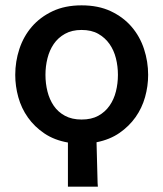

<svg xmlns="http://www.w3.org/2000/svg" viewBox="-20 -526 611 718"><path d="M285 -79Q322 -79 347.5 -93Q373 -107 389.5 -130.5Q406 -154 413.5 -184Q421 -214 421 -246Q421 -278 413.5 -308Q406 -338 389.5 -361.5Q373 -385 347.5 -399.5Q322 -414 285 -414Q249 -414 223 -399.5Q197 -385 181 -361.5Q165 -338 157.5 -308Q150 -278 150 -246Q150 -214 157.5 -184Q165 -154 181 -130.5Q197 -107 223 -93Q249 -79 285 -79ZM234 172V7Q183 -2 146 -27Q109 -52 84.5 -86.5Q60 -121 48.5 -162.5Q37 -204 37 -246Q37 -296 52.5 -343Q68 -390 99 -426Q130 -462 176.5 -484Q223 -506 285 -506Q348 -506 394.5 -484Q441 -462 472 -426Q503 -390 518.5 -343Q534 -296 534 -246Q534 -204 522.5 -163Q511 -122 487 -88Q463 -54 427 -29Q391 -4 341 6Q342 45 343 82.5Q344 120 345 159L346 172Z"/></svg>

Font: Codetta
Style: Bold
Weight: 700
Designer: Ulrich Proeller
Foundry: PROSA GmbH
Version: Version 2.00;September 29, 2018;FontCreator 11.5.0.2427 64-b